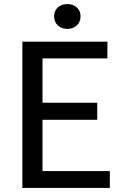

<svg xmlns="http://www.w3.org/2000/svg" viewBox="-20 -924 625 944"><path d="M90 -719H508V-637H189V-419H458V-335H189V-83H520V0H90ZM246 -844Q246 -871 264.5 -887.5Q283 -904 311 -904Q339 -904 357.5 -887.5Q376 -871 376 -844Q376 -816 357.5 -799Q339 -782 311 -782Q283 -782 264.5 -799Q246 -816 246 -844Z"/></svg>

Font: Nebula Sans Medium
Style: Regular
Weight: 500
Designer: Paul D. Hunt for Adobe (as Source Sans)
Foundry: Nebula Entertainment & Broadcasting LLC
Version: Version 1.010